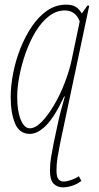

<svg xmlns="http://www.w3.org/2000/svg" viewBox="-20 -566 425 826"><path d="M251 240Q226 240 210.5 224Q195 208 195 168Q195 139 199.5 111.5Q204 84 211 49Q222 -2 228.5 -33Q235 -64 242 -90Q249 -116 259 -151H256Q216 -65 179.5 -27.5Q143 10 108 10Q64 10 45 -34.5Q26 -79 26 -149Q26 -196 36.5 -250.5Q47 -305 67.5 -357Q88 -409 117 -452Q146 -495 183 -520.5Q220 -546 264 -546Q290 -546 305 -537Q320 -528 332 -508L356 -542H364L239 49Q232 84 227.5 111.5Q223 139 223 168Q223 195 231.5 205Q240 215 253 215Q267 215 287 208Q307 201 319 192L330 212Q311 227 289.5 233.5Q268 240 251 240ZM108 -14Q132 -14 159 -41.5Q186 -69 212 -113Q238 -157 258 -208.5Q278 -260 288 -307L323 -474Q305 -521 259 -521Q222 -521 190 -496Q158 -471 133 -429.5Q108 -388 90.5 -338.5Q73 -289 63.5 -239.5Q54 -190 54 -149Q54 -87 69.5 -50.5Q85 -14 108 -14Z"/></svg>

Font: Noto Serif ExtraCondensed Thin
Style: Italic
Weight: 100
Width: 2
Italic angle: -12°
Designer: Monotype Design Team
Foundry: Monotype Imaging Inc.
Version: Version 2.013